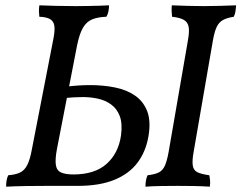

<svg xmlns="http://www.w3.org/2000/svg" viewBox="-20 -699 908 722"><path d="M3 3Q3 -11 5 -21.5Q7 -32 11 -40Q38 -42 55 -50Q72 -58 82.5 -78.5Q93 -99 100 -138L180 -549Q187 -583 184.5 -601Q182 -619 168.5 -627Q155 -635 128 -636Q127 -644 126.5 -655Q126 -666 128 -679Q148 -678 188.5 -677Q229 -676 264 -676Q288 -676 311 -676.5Q334 -677 354.5 -677.5Q375 -678 390 -679Q390 -666 387.5 -655Q385 -644 380 -636Q349 -635 327.5 -626.5Q306 -618 292.5 -595.5Q279 -573 270 -529L194 -138Q187 -100 190 -79Q193 -58 209.5 -50.5Q226 -43 256 -43Q336 -43 380.5 -82.5Q425 -122 435 -189Q441 -234 430.5 -262Q420 -290 398 -306Q376 -322 348 -328Q320 -334 292 -334Q276 -334 257 -333Q238 -332 220 -330L228 -373Q252 -376 274.5 -377.5Q297 -379 319 -379Q369 -379 413 -370Q457 -361 488.5 -339Q520 -317 534 -279.5Q548 -242 538 -185Q528 -128 496.5 -86.5Q465 -45 409.5 -22.5Q354 0 272 0Q200 0 155 0Q110 0 83 0.5Q56 1 38.5 1.5Q21 2 3 3ZM687 -549Q693 -583 689 -600Q685 -617 670 -625Q655 -633 627 -636Q626 -646 625.5 -656.5Q625 -667 626 -679Q654 -678 684 -677Q714 -676 746 -676Q778 -676 808 -677Q838 -678 868 -679Q867 -667 865.5 -656.5Q864 -646 859 -636Q834 -632 819 -624Q804 -616 795.5 -599Q787 -582 781 -549L708 -127Q702 -94 705 -76Q708 -58 723 -51Q738 -44 767 -40Q769 -31 770 -19.5Q771 -8 769 3Q739 1 708 0.5Q677 0 648 0Q619 0 586 0.5Q553 1 527 3Q527 -10 529 -21Q531 -32 535 -40Q562 -43 577 -50.5Q592 -58 600 -76Q608 -94 614 -127Z"/></svg>

Font: Vollkorn
Style: Italic
Weight: 400
Italic angle: -11°
Designer: Friedrich Althausen
Foundry: Friedrich Althausen
Version: Version 5.001